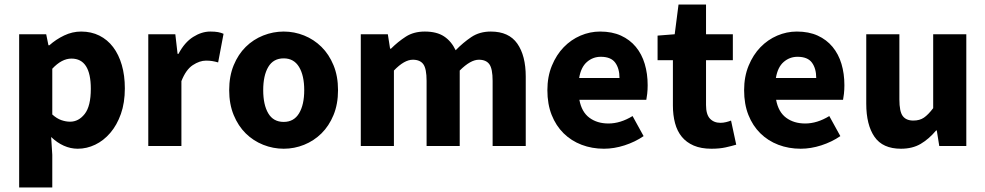

<svg xmlns="http://www.w3.org/2000/svg" viewBox="-20 -648 4372 852"><path d="M65 184V-496H185L195 -447H199Q228 -473 264.5 -490.5Q301 -508 340 -508Q385 -508 421 -490Q457 -472 482 -439Q507 -406 520.5 -359.5Q534 -313 534 -256Q534 -192 516.5 -142.5Q499 -93 469.5 -58.5Q440 -24 402.5 -6Q365 12 325 12Q293 12 263 -1.5Q233 -15 207 -40L212 39V184ZM291 -108Q329 -108 356 -142.5Q383 -177 383 -254Q383 -388 297 -388Q254 -388 212 -343V-140Q232 -122 252 -115Q272 -108 291 -108Z M638 0V-496H758L768 -409H772Q799 -460 837 -484Q875 -508 913 -508Q934 -508 947.5 -505.5Q961 -503 972 -498L948 -371Q934 -375 922 -377Q910 -379 894 -379Q866 -379 835.5 -359Q805 -339 785 -288V0Z M1239 12Q1192 12 1148 -5.5Q1104 -23 1070.5 -56Q1037 -89 1017 -137.5Q997 -186 997 -248Q997 -310 1017 -358.5Q1037 -407 1070.5 -440Q1104 -473 1148 -490.5Q1192 -508 1239 -508Q1286 -508 1329.5 -490.5Q1373 -473 1406.5 -440Q1440 -407 1460 -358.5Q1480 -310 1480 -248Q1480 -186 1460 -137.5Q1440 -89 1406.5 -56Q1373 -23 1329.5 -5.5Q1286 12 1239 12ZM1239 -107Q1284 -107 1307 -145Q1330 -183 1330 -248Q1330 -313 1307 -351Q1284 -389 1239 -389Q1193 -389 1170.5 -351Q1148 -313 1148 -248Q1148 -183 1170.5 -145Q1193 -107 1239 -107Z M1581 0V-496H1701L1711 -432H1715Q1746 -463 1781 -485.5Q1816 -508 1865 -508Q1918 -508 1950.5 -486.5Q1983 -465 2002 -425Q2035 -459 2071.5 -483.5Q2108 -508 2158 -508Q2238 -508 2275.5 -454.5Q2313 -401 2313 -308V0H2166V-289Q2166 -343 2151.5 -363Q2137 -383 2105 -383Q2068 -383 2020 -335V0H1873V-289Q1873 -343 1858.5 -363Q1844 -383 1812 -383Q1774 -383 1728 -335V0Z M2660 12Q2607 12 2561 -5.5Q2515 -23 2481 -56.5Q2447 -90 2428 -138Q2409 -186 2409 -248Q2409 -308 2429 -356.5Q2449 -405 2481.5 -438.5Q2514 -472 2556 -490Q2598 -508 2643 -508Q2696 -508 2735.5 -490Q2775 -472 2801.5 -440Q2828 -408 2841 -364.5Q2854 -321 2854 -270Q2854 -250 2852 -232Q2850 -214 2848 -205H2551Q2561 -151 2595.5 -125.5Q2630 -100 2680 -100Q2733 -100 2787 -133L2836 -44Q2798 -18 2751.5 -3Q2705 12 2660 12ZM2550 -302H2729Q2729 -344 2710 -370Q2691 -396 2646 -396Q2611 -396 2584.5 -373Q2558 -350 2550 -302Z M3137 12Q3091 12 3058.5 -2Q3026 -16 3005.5 -41Q2985 -66 2975.5 -101.5Q2966 -137 2966 -180V-381H2898V-490L2974 -496L2991 -628H3113V-496H3232V-381H3113V-182Q3113 -140 3130.5 -121.5Q3148 -103 3177 -103Q3189 -103 3201.5 -106Q3214 -109 3224 -113L3247 -6Q3227 0 3200 6Q3173 12 3137 12Z M3533 12Q3480 12 3434 -5.5Q3388 -23 3354 -56.5Q3320 -90 3301 -138Q3282 -186 3282 -248Q3282 -308 3302 -356.5Q3322 -405 3354.5 -438.5Q3387 -472 3429 -490Q3471 -508 3516 -508Q3569 -508 3608.5 -490Q3648 -472 3674.5 -440Q3701 -408 3714 -364.5Q3727 -321 3727 -270Q3727 -250 3725 -232Q3723 -214 3721 -205H3424Q3434 -151 3468.5 -125.5Q3503 -100 3553 -100Q3606 -100 3660 -133L3709 -44Q3671 -18 3624.5 -3Q3578 12 3533 12ZM3423 -302H3602Q3602 -344 3583 -370Q3564 -396 3519 -396Q3484 -396 3457.5 -373Q3431 -350 3423 -302Z M3978 12Q3897 12 3860.5 -41Q3824 -94 3824 -188V-496H3971V-207Q3971 -153 3986 -133Q4001 -113 4033 -113Q4061 -113 4080 -126Q4099 -139 4121 -168V-496H4268V0H4148L4137 -69H4134Q4102 -31 4065.5 -9.5Q4029 12 3978 12Z"/></svg>

Font: hySource Sans Pro
Style: Bold
Weight: 700
Designer: Paul D. Hunt
Foundry: Adobe Systems Incorporated
Version: Version 2.021;PS 2.000;hotconv 1.0.86;makeotf.lib2.5.63406